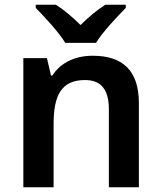

<svg xmlns="http://www.w3.org/2000/svg" viewBox="-20 -786 678 806"><path d="M254 -606H383C410 -651 472 -716 508 -753V-766H422C387 -744 353 -715 318 -681C284 -715 250 -743 215 -766H130V-753C167 -715 227 -651 254 -606ZM369 -552C297 -552 235 -524 200 -469H194L177 -542H78V0H205V-264C205 -384 236 -450 337 -450C406 -450 437 -408 437 -327V0H563V-353C563 -493 492 -552 369 -552Z"/></svg>

Font: Noto Sans Myanmar UI SemiBold
Style: Regular
Weight: 600
Designer: Monotype Design Team
Foundry: Monotype Imaging Inc.
Version: Version 2.103